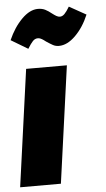

<svg xmlns="http://www.w3.org/2000/svg" viewBox="-68 -837 481 873"><g transform="rotate(-5 172.5 -400.5)"><path d="M248 -534 174 0H-12L62 -534ZM163 -650Q161 -652 153 -657.5Q145 -663 139 -665.5Q133 -668 127 -668Q114 -668 104 -657.5Q94 -647 80 -624L3 -670Q28 -727 65 -764Q102 -801 139 -801Q158 -801 172 -794Q186 -787 202 -774Q211 -767 219.5 -762Q228 -757 236 -757Q247 -757 257 -767Q267 -777 280 -799L357 -756Q333 -699 295.5 -662Q258 -625 220 -625Q205 -625 193 -631.5Q181 -638 163 -650Z"/></g></svg>

Font: Fira Sans Extra Condensed Black
Style: Italic
Weight: 900
Width: 3
Italic angle: -8°
Designer: Carrois Corporate & Edenspiekermann AG
Foundry: Carrois Corporate GbR & Edenspiekermann AG
Version: Version 4.203